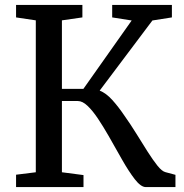

<svg xmlns="http://www.w3.org/2000/svg" viewBox="-20 -763 750 783"><path d="M45.5 0V-50.5L126 -60.5V-680L45.5 -692V-743H316V-692L232.5 -680V-400.5H320L517 -679.5L437.5 -692V-743H681V-692L601.5 -679.5L386.5 -393.5Q413 -383 438 -355.2Q463 -327.5 487 -292Q512.5 -256 536.5 -217.2Q560.5 -178.5 582.2 -144.2Q604 -110 622.2 -87.2Q640.5 -64.5 654.5 -61L695.5 -50V0H575Q554.5 0 529.8 -32Q505 -64 477.5 -112.5Q450 -161 422.5 -209.5Q401 -247 379.5 -279.2Q358 -311.5 337.2 -331.2Q316.5 -351 297.5 -351H232.5V-60.5L320.5 -49V0Z"/></svg>

Font: Merriweather
Style: Regular
Weight: 400
Designer: Eben Sorkin
Foundry: Eben Sorkin
Version: Version 2.100; ttfautohint (v1.7.19-72a1) -l 8 -r 50 -G 200 